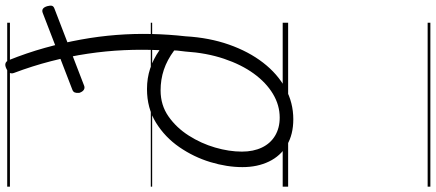

<svg xmlns="http://www.w3.org/2000/svg" viewBox="-468 -612 1603 706"><g transform="rotate(-90 333.0 -258.5)"><path d="M248 19Q192 19 152.5 -4.5Q113 -28 92.5 -70.5Q72 -113 72 -168Q72 -225 90.5 -286Q109 -347 145.5 -400Q182 -453 235.5 -486Q289 -519 359 -519Q399 -519 434 -507.5Q469 -496 502 -473Q505 -538 502 -604Q499 -670 489 -737Q479 -804 461.5 -872Q444 -940 418 -1009Q415 -1018 419 -1024.5Q423 -1031 434 -1036Q456 -1047 465 -1028Q492 -961 510.5 -894.5Q529 -828 541 -762Q553 -696 558 -631Q563 -566 561.5 -502.5Q560 -439 553 -377Q548 -290 522.5 -217.5Q497 -145 456 -92Q415 -39 362 -10Q309 19 248 19ZM254 -31Q300 -31 341.5 -56Q383 -81 416 -126.5Q449 -172 470.5 -236Q492 -300 497 -378Q498 -389 499.5 -399Q501 -409 501 -419Q466 -445 430 -457Q394 -469 354 -469Q300 -469 258.5 -440Q217 -411 188 -365.5Q159 -320 144 -268.5Q129 -217 129 -170Q129 -128 144 -96.5Q159 -65 187.5 -48Q216 -31 254 -31ZM371 -750Q363 -747 356 -751.5Q349 -756 345 -768Q344 -778 346.5 -784.5Q349 -791 358 -794L638 -902Q657 -910 664 -885Q667 -874 665 -868Q663 -862 654 -859ZM0 513H603V523H0ZM0 -20H603V0H0ZM0 -505H603V-500H0ZM0 -1033H603V-1023H0Z"/></g></svg>

Font: Playwrite IN Guides
Style: Regular
Weight: 400
Designer: Veronika Burian, José Scaglione
Foundry: TypeTogether
Version: Version 1.003